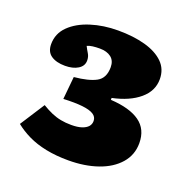

<svg xmlns="http://www.w3.org/2000/svg" viewBox="-93 -930 654 661"><g transform="rotate(20 233.5 -599.5)"><path d="M223 -360Q178 -360 141 -367.5Q104 -375 75 -389Q46 -403 24 -421L82 -511Q100 -500 117 -492.5Q134 -485 152 -481.5Q170 -478 191 -478Q214 -478 229 -483Q244 -488 251.5 -496.5Q259 -505 259 -517Q259 -532 245.5 -540.5Q232 -549 204.5 -552Q177 -555 135 -553L143 -636Q196 -641 223.5 -656Q251 -671 251 -711Q251 -735 235.5 -747Q220 -759 194 -759Q180 -759 168 -757.5Q156 -756 148 -752Q154 -740 160.5 -729.5Q167 -719 167 -705Q167 -685 148.5 -673.5Q130 -662 101 -662Q69 -662 50 -675Q31 -688 31 -716Q31 -755 59 -782.5Q87 -810 133 -824.5Q179 -839 232 -839Q289 -839 332 -827Q375 -815 399.5 -791Q424 -767 424 -730Q424 -687 388 -656.5Q352 -626 290 -613V-606Q360 -602 396.5 -576Q433 -550 433 -499Q433 -456 405.5 -424.5Q378 -393 330.5 -376.5Q283 -360 223 -360Z"/></g></svg>

Font: Literata Variable Black
Style: Regular
Weight: 900
Designer: Latin by Veronika Burian and Jose Scaglione. Greek by Irene Vlachou. Cyrillic by Vera Evstafieva.
Foundry: TypeTogether
Version: Version 3.021